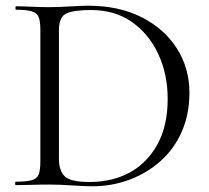

<svg xmlns="http://www.w3.org/2000/svg" viewBox="-20 -647 731 671"><path d="M303 4Q274 4 231.5 1Q189 -2 153 -2Q120 -2 89.5 -1Q59 0 35 0Q33 0 33 -6Q33 -12 35 -12Q71 -12 90 -17Q109 -22 115 -37Q121 -52 121 -81V-544Q121 -573 115 -587.5Q109 -602 90.5 -607.5Q72 -613 36 -613Q34 -613 34 -619Q34 -625 36 -625Q60 -625 90 -623.5Q120 -622 153 -622Q186 -622 224 -624.5Q262 -627 289 -627Q395 -627 474.5 -587Q554 -547 598 -478Q642 -409 642 -323Q642 -248 615.5 -187.5Q589 -127 541.5 -84.5Q494 -42 432.5 -19Q371 4 303 4ZM293 -11Q373 -11 434 -44.5Q495 -78 530.5 -143Q566 -208 566 -301Q566 -388 533 -458.5Q500 -529 440.5 -570.5Q381 -612 298 -612Q238 -612 212 -600Q186 -588 186 -542V-92Q186 -50 206.5 -30.5Q227 -11 293 -11Z"/></svg>

Font: Cormorant Infant Light
Style: Regular
Weight: 400
Version: Version 4.001